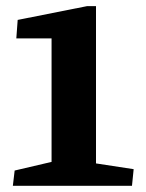

<svg xmlns="http://www.w3.org/2000/svg" viewBox="-20 -599 473 620"><path d="M406.2 1 411.6 -52.7 290 -71.3V-579.1H260.7L37.1 -534.7L32.7 -475.1H146.5V-76.2L27.3 -48.3L21.5 1Z"/></svg>

Font: Neuton
Style: Bold
Weight: 700
Designer: Brian M Zick
Foundry: Brian M Zick
Version: Version 1.560